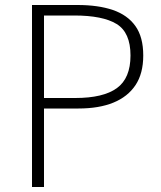

<svg xmlns="http://www.w3.org/2000/svg" viewBox="-20 -748 645 768"><path d="M108 0V-728H290Q373 -728 431.5 -708Q490 -688 521.5 -644Q553 -600 553 -526Q553 -454 522 -407.5Q491 -361 433.5 -337.5Q376 -314 294 -314H156V0ZM156 -356H281Q393 -356 447.5 -395.5Q502 -435 502 -526Q502 -618 446.5 -652Q391 -686 277 -686H156Z"/></svg>

Font: Noto Sans TC Thin ExtraLight
Style: Regular
Weight: 250
Version: Version 2.004-H2;hotconv 1.0.118;makeotfexe 2.5.65603